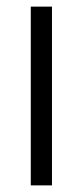

<svg xmlns="http://www.w3.org/2000/svg" viewBox="-20 -560 250 580"><path d="M137 -540V0H73V-540Z"/></svg>

Font: Pathway Extreme Condensed ExtraLight
Style: Regular
Weight: 250
Width: 3
Version: Version 1.001;gftools[0.9.26]